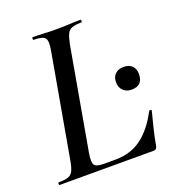

<svg xmlns="http://www.w3.org/2000/svg" viewBox="-117 -718 737 810"><g transform="rotate(-20 251.0 -312.5)"><path d="M13 0Q11 0 11 -6Q11 -12 14 -12Q42 -12 56.5 -17Q71 -22 78.5 -37Q86 -52 91 -81L173 -544Q181 -587 170.5 -600Q160 -613 119 -613Q117 -613 117 -619Q117 -625 120 -625Q141 -625 168 -623.5Q195 -622 225 -622Q256 -622 285 -623.5Q314 -625 335 -625Q337 -625 337 -619Q337 -613 335 -613Q306 -613 291.5 -607.5Q277 -602 270 -587Q263 -572 257 -543L176 -85Q169 -44 177.5 -32Q186 -20 219 -20H271Q340 -20 389 -56.5Q438 -93 475 -164Q476 -167 481.5 -166Q487 -165 486 -162Q478 -132 468 -91Q458 -50 452 -15Q449 0 436 0ZM437 -274Q414 -274 399.5 -288Q385 -302 385 -326Q385 -349 399 -362.5Q413 -376 437 -376Q461 -376 474.5 -362.5Q488 -349 488 -326Q488 -274 437 -274Z"/></g></svg>

Font: Cormorant Light SemiBold
Style: Italic
Weight: 600
Italic angle: -10°
Version: Version 4.000